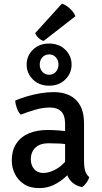

<svg xmlns="http://www.w3.org/2000/svg" viewBox="-20 -1000 547 1034"><path d="M43.5 -134Q43.5 -191.5 68.8 -228.2Q94 -265 137.2 -282.5Q180.5 -300 235 -300Q262.5 -300 298 -297.5Q333.5 -295 364 -288V-218.5Q337 -225 303.8 -226.8Q270.5 -228.5 241.5 -228.5Q196 -228.5 171 -205.2Q146 -182 146 -141.5Q146 -111 163.5 -89.8Q181 -68.5 213.5 -68.5Q250 -68.5 290.5 -94Q331 -119.5 359 -169L375 -90Q357 -69 330.5 -45Q304 -21 269.2 -4Q234.5 13 190.5 13Q141 13 108.2 -9Q75.5 -31 59.5 -64.8Q43.5 -98.5 43.5 -134ZM460.5 -46Q457 -32 445.8 -16.2Q434.5 -0.5 422 7.5Q390.5 1 371 -16Q351.5 -33 342 -56.8Q332.5 -80.5 330.5 -107V-332.5Q330.5 -379.5 309.2 -400.2Q288 -421 249 -421Q211.5 -421 171.5 -409.5Q131.5 -398 91.5 -382.5Q79.5 -395 71.2 -416.8Q63 -438.5 62 -458.5Q90 -470.5 125.2 -481Q160.5 -491.5 198 -497.8Q235.5 -504 269.5 -504Q319 -504 355.5 -486Q392 -468 412.2 -431Q432.5 -394 432.5 -336.5V-131.5Q432.5 -103.5 438 -82.2Q443.5 -61 460.5 -46ZM123.5 -652Q123.5 -605.5 157.2 -572Q191 -538.5 244.5 -538.5Q298 -538.5 331.8 -572Q365.5 -605.5 365.5 -652Q365.5 -699 331.8 -732.2Q298 -765.5 244.5 -765.5Q191 -765.5 157.2 -732.2Q123.5 -699 123.5 -652ZM194 -652Q194 -676 208.2 -691.5Q222.5 -707 244.5 -707Q266.5 -707 280.8 -691.5Q295 -676 295 -652Q295 -629 280.8 -613.2Q266.5 -597.5 244.5 -597.5Q222.5 -597.5 208.2 -613.2Q194 -629 194 -652ZM313.5 -980.5Q336 -973 356.8 -953.8Q377.5 -934.5 386 -912.5L215 -779.5Q201 -783.5 188.2 -795.2Q175.5 -807 169.5 -821.5Z"/></svg>

Font: Signika
Style: Regular
Weight: 400
Designer: Anna Giedry
Foundry: Anna Giedry
Version: Version 2.001